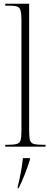

<svg xmlns="http://www.w3.org/2000/svg" viewBox="-20 -780 270 1021"><path d="M8 0V-10H18Q53 -10 69 -14.5Q85 -19 89.5 -34.5Q94 -50 94 -84V-673Q94 -709 89 -725Q84 -741 70 -745.5Q56 -750 27 -750H8V-760H135V-84Q135 -50 139.5 -34.5Q144 -19 160 -14.5Q176 -10 211 -10H222V0ZM74 213Q83 178 90.5 138.5Q98 99 102 61H139V70Q126 112 110 151.5Q94 191 79 221H74Z"/></svg>

Font: Noto Serif Display Condensed ExtraLight
Style: Regular
Weight: 200
Width: 3
Designer: Monotype Design Team
Foundry: Monotype Imaging Inc.
Version: Version 2.009